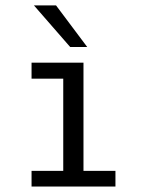

<svg xmlns="http://www.w3.org/2000/svg" viewBox="-20 -684 540 704"><path d="M95.7 -454.1H286.1V-57.6H403.3V0H95.7V-57.6H211.9V-395.5H95.7ZM185.5 -664.1 299.8 -511.7H237.3L104.5 -664.1Z"/></svg>

Font: BabelStone Irk Bitig Colour
Style: Regular
Weight: 400
Designer: Andrew West
Foundry: BabelStone
Version: Version 1.03 June 7, 2023